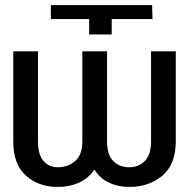

<svg xmlns="http://www.w3.org/2000/svg" viewBox="-20 -732 762 762"><path d="M306.8 -528.4H404.8V-170.5Q404.8 -118.3 429.2 -93.2Q453.5 -68.2 492.9 -68.2Q530.2 -68.2 554.9 -93.2Q579.5 -118.3 579.5 -170.5V-528.4H677.6V-170.5Q677.6 -79.9 624.6 -35Q571.7 9.9 492.9 9.9Q448.2 9.9 412.3 -7.3Q376.4 -24.5 354.8 -58.9Q331.3 -24.5 293.5 -7.3Q255.7 9.9 208.8 9.9Q133.2 9.9 82.9 -35Q32.7 -79.9 32.7 -170.5V-528.4H130.7V-170.5Q130.7 -118.3 152.7 -93.2Q174.7 -68.2 208.8 -68.2Q250.4 -68.2 278.6 -93.2Q306.8 -118.3 306.8 -170.5ZM333.8 -656.2H181.8V-711.6H583.8L585.2 -656.2H423.3V-595.2H333.8Z"/></svg>

Font: Inter Alia
Style: Regular
Weight: 400
Designer: Rasmus Andersson (Latin, Greek, Cyrillic etc.) and Evan from Shavian.info (Shavian, old style figures)
Foundry: Shavian.info
Version: Version 0.001;git-37ab20767